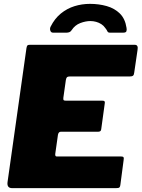

<svg xmlns="http://www.w3.org/2000/svg" viewBox="-20 -974 733 994"><path d="M117 -725Q119 -736 122 -739Q125 -742 134 -742H678Q697 -742 692 -715L675 -599Q674 -587 669 -582.5Q664 -578 650 -578H340Q331 -578 327 -574.5Q323 -571 321 -560L308 -468Q307 -458 309.5 -455.5Q312 -453 319 -453H508Q519 -453 521.5 -449Q524 -445 522 -436L504 -305Q503 -292 488 -292H295Q283 -292 280 -276L266 -177Q265 -164 273 -164H606Q617 -164 619.5 -160Q622 -156 620 -145L603 -16Q602 -7 598 -3.5Q594 0 581 0H43Q15 0 19 -31L117 -725ZM254 -805Q244 -805 240.5 -815.5Q237 -826 242 -836Q263 -878 295 -904Q327 -930 365.5 -942Q404 -954 446 -954Q492 -954 532.5 -942.5Q573 -931 600.5 -904Q628 -877 635 -830Q637 -820 634.5 -812.5Q632 -805 619 -805H548Q539 -805 536 -812Q533 -819 525 -829Q517 -841 504.5 -849Q492 -857 477.5 -861Q463 -865 448 -865Q423 -865 395.5 -854.5Q368 -844 351 -818Q346 -810 339 -807.5Q332 -805 326 -805H254Z"/></svg>

Font: Libre Franklin Thin Black
Style: Italic
Weight: 900
Italic angle: -8°
Version: Version 2.000